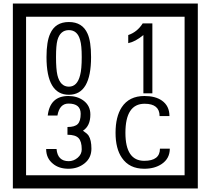

<svg xmlns="http://www.w3.org/2000/svg" viewBox="-20 -980 1195 1090"><path d="M1103 90H53V-960H1103ZM1028 15V-885H128V15ZM497 -656Q497 -442 371 -442Q244 -442 244 -656Q244 -744 265 -789Q294 -855 371 -855Q448 -855 477 -789Q497 -745 497 -656ZM444 -656Q444 -723 435 -752Q420 -809 371 -809Q322 -809 306 -752Q298 -723 298 -656Q298 -587 306 -553Q322 -488 371 -488Q419 -488 435 -554Q444 -587 444 -656ZM845 -450H794V-781Q748 -743 708 -735V-781Q759 -798 790 -847H845ZM499 -136Q499 -84 460.5 -53Q422 -22 369 -22Q314 -22 280 -51Q242 -82 242 -134H301Q307 -65 370 -65Q398 -65 421 -84.5Q444 -104 444 -132Q444 -177 426 -196Q408 -215 363 -215V-259Q405 -259 421.5 -276Q438 -293 438 -334Q438 -392 369 -392Q318 -392 306 -324H251Q264 -435 368 -435Q419 -435 454 -409Q493 -380 493 -330Q493 -265 451 -238Q475 -222 483 -210Q499 -185 499 -136ZM944 -136Q944 -80 898 -49Q858 -22 799 -22Q714 -22 672 -84Q636 -136 636 -226Q636 -317 671 -371Q713 -435 800 -435Q862 -435 899 -409Q942 -379 942 -321H886Q886 -391 801 -391Q692 -391 692 -226Q692 -67 799 -67Q888 -67 888 -136Z"/></svg>

Font: Unicode BMP Fallback SIL
Style: Regular
Weight: 400
Foundry: NRSI, SIL International
Version: Version 5.1 Based on Unicode 5.1